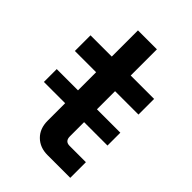

<svg xmlns="http://www.w3.org/2000/svg" viewBox="-196 -739 824 824"><g transform="rotate(45 216.5 -326.5)"><path d="M248 0Q202 0 173 -28.5Q144 -57 144 -105V-399H15V-494H144V-653H259V-494H401V-399H259V-125Q259 -95 287 -95H386V0ZM15 -211V-289H401V-211Z"/></g></svg>

Font: Space Grotesk Frontify SemiBold
Style: Regular
Weight: 600
Designer: Florian Karsten
Version: Version 2.000